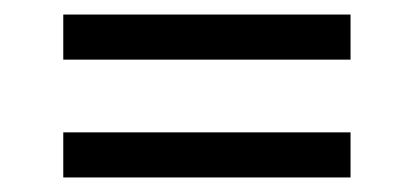

<svg xmlns="http://www.w3.org/2000/svg" viewBox="-20 -489 573 264"><path d="M67 -245ZM462 -307V-245H67V-307ZM462 -469V-407H67V-469Z"/></svg>

Font: Rosa Sans Light
Style: Regular
Weight: 300
Designer: Pentagram / MCKL
Foundry: Pentagram / MCKL
Version: Version 1.005;September 16, 2019;FontCreator 11.5.0.2425 64-